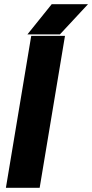

<svg xmlns="http://www.w3.org/2000/svg" viewBox="-20 -890 437 910"><path d="M128 -720H288L168 0H8ZM225 -870H397L264 -727H110Z"/></svg>

Font: Oak Sans ExtraBold
Style: Italic
Weight: 800
Italic angle: -9.49998°
Foundry: Erik Kennedy, Walven
Version: Version 1.000